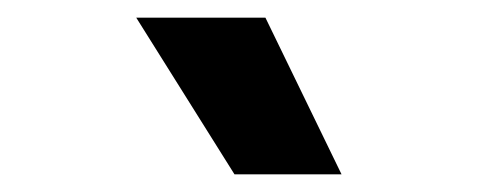

<svg xmlns="http://www.w3.org/2000/svg" viewBox="-20 -818 540 217"><path d="M366 -621H245L134 -798H280Z"/></svg>

Font: Hind Guntur
Style: Bold
Weight: 700
Designer: Manushi Parikh, Hitesh Malaviya
Foundry: Indian Type Foundry
Version: Version 1.002;PS 1.0;hotconv 1.0.86;makeotf.lib2.5.63406; tt